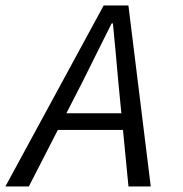

<svg xmlns="http://www.w3.org/2000/svg" viewBox="-43 -676 663 696"><path d="M-23.5 0 332.9 -656.3H422.5L503.5 0H422.7L386.1 -376.9Q381.3 -429.6 376.5 -484Q371.8 -538.5 366.3 -591.3H361.7Q334.2 -537.1 308.9 -485.5Q283.7 -434 256.1 -379.4L61.5 0ZM136.8 -204.9 152.1 -265.5H440.2L429.3 -204.9Z"/></svg>

Font: SourceCodeVF
Style: Italic
Weight: 200
Italic angle: -11°
Monospace: yes
Designer: Paul D. Hunt, Teo Tuominen
Foundry: Adobe
Version: Version 1.026;hotconv 1.1.0;makeotfexe 2.6.0